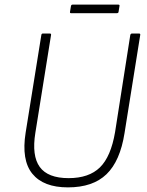

<svg xmlns="http://www.w3.org/2000/svg" viewBox="-20 -800 638 831"><path d="M274 11Q168 11 120 -48Q72 -107 91 -226L159 -649Q160 -655 166 -655H195Q202 -655 201 -649L133 -225Q117 -126 152 -77.5Q187 -29 277 -29Q365 -29 412.5 -75.5Q460 -122 478 -228L544 -649Q546 -655 552 -655H581Q588 -655 587 -649L519 -224Q500 -103 441 -46Q382 11 274 11ZM287 -743Q282 -743 283 -749L287 -773Q288 -780 294 -780H492Q499 -780 497 -773L493 -748Q492 -743 486 -743Z"/></svg>

Font: Sofia Sans Semi Condensed ExtraLight
Style: Italic
Weight: 250
Italic angle: -9°
Version: Version 4.100